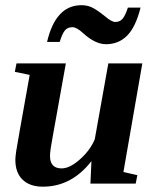

<svg xmlns="http://www.w3.org/2000/svg" viewBox="-20 -701 596 733"><path d="M170.9 -105.5Q170.9 -58.1 215.3 -58.1Q246.6 -58.1 285.6 -93Q324.7 -127.9 341.8 -169.4L393.6 -459H523.4L451.2 -44.4L504.4 -32.2L498 0H325.2L329.1 -85.9Q253.4 11.7 143.6 11.7Q94.2 11.7 66.4 -14.9Q38.6 -41.5 38.6 -91.3Q38.6 -100.6 41.7 -123Q44.9 -145.5 93.3 -415L36.6 -426.8L43 -459H231.4L181.6 -181.6Q170.9 -125.5 170.9 -105.5ZM384.8 -532.2Q343.3 -532.2 296.4 -575.2Q272.5 -597.2 256.3 -597.2Q237.8 -597.2 227.5 -584.5Q217.3 -571.8 208 -541H159.7Q192.4 -681.2 291 -681.2Q316.9 -681.2 337.4 -669.4Q357.9 -657.7 380.4 -639.2Q405.8 -617.2 419.9 -617.2Q438 -617.2 448.2 -629.6Q458.5 -642.1 468.3 -671.9H516.6Q498 -597.7 465.3 -564.9Q432.6 -532.2 384.8 -532.2Z"/></svg>

Font: Tinos
Style: Bold Italic
Weight: 700
Italic angle: -16.333°
Designer: Steve Matteson
Foundry: Monotype Imaging Inc.
Version: Version 1.23